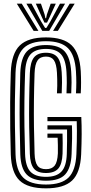

<svg xmlns="http://www.w3.org/2000/svg" viewBox="-20 -1012 495 1041"><path d="M229.5 9.2Q130.2 9.2 86 -33.5Q41.8 -76.2 38.5 -174.5Q36.5 -242.5 35.5 -312.6Q34.5 -382.8 35.1 -458.6Q35.8 -534.5 38.5 -619Q42.2 -721.8 87.2 -765.5Q132.2 -809.2 229.2 -809.2Q323.8 -809.2 367.8 -767Q411.8 -724.8 417.8 -626.5Q419.5 -594 419.5 -564.5Q419.5 -535 417.8 -506H391.8Q393.8 -535.5 393.8 -564.1Q393.8 -592.8 391.8 -625Q386.5 -712.5 348.9 -750.5Q311.2 -788.5 229.2 -788.5Q144.2 -788.5 106 -749Q67.8 -709.5 64.2 -617.8Q61.8 -541.2 60.9 -470Q60 -398.8 61 -326.6Q62 -254.5 64.2 -175.2Q67.2 -88.5 105 -50Q142.8 -11.5 229.5 -11.5Q313.5 -11.5 351.8 -49.5Q390 -87.5 394.2 -175.8Q395.8 -211.5 396.4 -242.9Q397 -274.2 397 -302.2Q397 -330.2 396 -355H237.2V-377.5H420.8Q423 -333.5 422.8 -284.4Q422.5 -235.2 420 -174.5Q415.5 -75.5 370.9 -33.1Q326.2 9.2 229.5 9.2ZM229.5 -32.2Q156.8 -32.2 124.6 -65.9Q92.5 -99.5 90 -176Q87.8 -254.8 86.8 -325.5Q85.8 -396.2 86.6 -467.1Q87.5 -538 90 -617Q93 -698.2 125.5 -733Q158 -767.8 229.2 -767.8Q300.2 -767.8 330.9 -733.1Q361.5 -698.5 366 -623.5Q368 -589.8 368 -564.6Q368 -539.5 366.2 -506H340.5Q342 -534 342.1 -561.9Q342.2 -589.8 340.5 -621Q336.5 -689 310.6 -717.9Q284.8 -746.8 229.2 -746.8Q171.8 -746.8 145 -716.9Q118.2 -687 116 -616.2Q113.2 -537.2 112.4 -466.4Q111.5 -395.5 112.5 -325.1Q113.5 -254.8 116 -177Q118.2 -110.5 144.4 -81.9Q170.5 -53.2 229.5 -53.2Q286.5 -53.2 313.2 -81.8Q340 -110.2 342.2 -177.5Q343.5 -208.2 343.6 -245.5Q343.8 -282.8 343.5 -310H237.2V-332.5H370Q371.2 -297.5 370.8 -261.2Q370.2 -225 368.2 -176.8Q365 -101.2 333.9 -66.8Q302.8 -32.2 229.5 -32.2ZM229.5 -74Q182 -74 162.8 -99.2Q143.5 -124.5 141.8 -178Q139.2 -254 138.2 -323.6Q137.2 -393.2 138.1 -464.2Q139 -535.2 141.8 -615.8Q144 -675 164.2 -700.5Q184.5 -726 229.2 -726Q271.8 -726 291.5 -701.6Q311.2 -677.2 314.5 -620.2Q316.2 -592 316.2 -564.4Q316.2 -536.8 314.5 -506H288.8Q290 -528.8 290.4 -547Q290.8 -565.2 290.2 -582.4Q289.8 -599.5 288.8 -618.2Q286 -665.5 272.4 -685.4Q258.8 -705.2 229.2 -705.2Q198.2 -705.2 183.8 -684.5Q169.2 -663.8 167.5 -615.2Q164.8 -536.2 164 -466.4Q163.2 -396.5 164.1 -326.8Q165 -257 167.5 -178.8Q169 -133.5 183 -114.1Q197 -94.8 229.5 -94.8Q261.2 -94.8 276.4 -114Q291.5 -133.2 293.8 -180.8Q294.2 -199.2 293.8 -225.2Q293.2 -251.2 292.5 -265.2H237.2V-287.8H319Q319.5 -264.8 319.9 -236.5Q320.2 -208.2 319.2 -179Q317 -122.5 296.1 -98.2Q275.2 -74 229.5 -74ZM71.2 -992H98L188.2 -844.8H162.2ZM123.2 -992H150.8L202.8 -896L224.5 -860.5H231.5L253.2 -895.8L305.2 -992H332.8L246.8 -844.8H209.2ZM174.2 -992H202L222 -933L226.2 -913.2H229.8L234.2 -933L254.8 -992H282.5L249 -918.8L235 -889.5H221L207 -918.8ZM358 -992H384.8L293.8 -844.8H267.8Z"/></svg>

Font: Big Shoulders Inline Display Thin ExtraBold
Style: Regular
Weight: 800
Version: Version 2.002